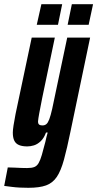

<svg xmlns="http://www.w3.org/2000/svg" viewBox="-61 -689 463 914"><path d="M74 205Q54 205 33.5 204Q13 203 -6 200.5Q-25 198 -41 196L-24 108Q-9 108 8.5 109Q26 110 42 110.5Q58 111 68 111Q90 111 102.5 106Q115 101 123 87Q131 73 138 49Q145 25 155 -14Q157 -25 160 -36Q163 -47 166 -58H158Q148 -31 132.5 -16.5Q117 -2 100.5 3Q84 8 69 8Q45 8 29.5 1.5Q14 -5 7 -19.5Q0 -34 0 -58Q0 -69 3.5 -92.5Q7 -116 13 -146L90 -510H200L140 -223Q130 -173 125.5 -148Q121 -123 120 -111Q120 -103 122.5 -99Q125 -95 130 -93.5Q135 -92 142 -92Q152 -92 159.5 -98Q167 -104 173.5 -121Q180 -138 187.5 -171Q195 -204 206 -259L259 -510H368L275 -65Q258 18 243.5 71Q229 124 209.5 153Q190 182 158.5 193.5Q127 205 74 205ZM261 -571 281 -669H382L361 -571ZM114 -571 136 -669H235L215 -571Z"/></svg>

Font: Saira UltraCondensed ExtraBold
Style: Italic
Weight: 800
Width: 1
Italic angle: -12°
Designer: Hector Gatti with collaboration of the Omnibus-Type team
Foundry: Omnibus-Type
Version: Version 1.101